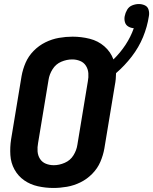

<svg xmlns="http://www.w3.org/2000/svg" viewBox="-20 -925 760 953"><path d="M245 8Q278 8 312.5 2Q347 -4 379.5 -20Q412 -36 438 -62.5Q464 -89 478 -121.5Q492 -154 498 -188L550 -502Q553 -517 554.5 -532.5Q556 -548 556 -562Q599 -599 634 -644.5Q669 -690 690 -741Q711 -792 719 -845Q722 -861 717.5 -876.5Q713 -892 699 -898.5Q685 -905 669 -905Q653 -905 636.5 -898.5Q620 -892 611 -876.5Q602 -861 599 -845Q596 -830 600 -815.5Q604 -801 616.5 -793.5Q629 -786 644 -785Q629 -742 603 -702.5Q577 -663 543 -630Q529 -668 498 -695Q467 -722 425.5 -732.5Q384 -743 340 -743Q307 -743 272.5 -737Q238 -731 205.5 -715Q173 -699 147 -672.5Q121 -646 107 -613.5Q93 -581 87 -547L35 -233Q29 -194 31.5 -155Q34 -116 52 -83.5Q70 -51 100 -30Q130 -9 168 -0.5Q206 8 245 8ZM247 -105Q226 -105 207.5 -112.5Q189 -120 178.5 -136.5Q168 -153 166.5 -173.5Q165 -194 169 -215L221 -529Q225 -556 241 -581.5Q257 -607 284 -618.5Q311 -630 338 -630H339Q359 -630 377.5 -622.5Q396 -615 406.5 -598.5Q417 -582 418.5 -561.5Q420 -541 416 -521L364 -206Q360 -179 344.5 -154Q329 -129 301.5 -117Q274 -105 247 -105Z"/></svg>

Font: Iosevka Sparkle XBdObl
Style: Regular
Weight: 800
Italic angle: -9°
Designer: Belleve Invis
Foundry: Belleve Invis
Version: Version 4.5.0; ttfautohint (v1.8.3)